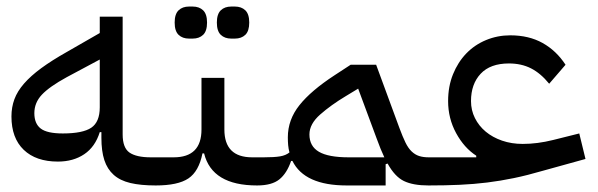

<svg xmlns="http://www.w3.org/2000/svg" viewBox="-20 -567 1829 587"><path d="M456 0Q410 0 378.5 -7.5Q347 -15 327.5 -32.5Q308 -50 299 -77.5Q290 -105 290 -146V-163H285Q271 -118 237.5 -95.5Q204 -73 157 -73Q90 -73 52.5 -109Q15 -145 15 -211Q15 -239 24 -263.5Q33 -288 53.5 -311.5Q74 -335 106 -358.5Q138 -382 184 -408L285 -466V-516H355V-156Q355 -115 376 -100.5Q397 -86 441 -86H476V-20ZM172 -159Q233 -159 259 -176.5Q285 -194 285 -239V-385L184 -331Q131 -302 108 -277.5Q85 -253 85 -221Q85 -189 104.5 -174Q124 -159 172 -159Z M456 -66 476 -86H511Q596 -86 596 -171V-329H666V-171Q666 -86 751 -86H786V-20L766 0Q628 0 604 -98H599Q588 -43 556 -21.5Q524 0 456 0ZM687 -449Q667 -449 655 -460.5Q643 -472 643 -498Q643 -524 655 -535.5Q667 -547 687 -547H698Q718 -547 730 -535.5Q742 -524 742 -498Q742 -472 730 -460.5Q718 -449 698 -449ZM558 -449Q538 -449 526 -460.5Q514 -472 514 -498Q514 -524 526 -535.5Q538 -547 558 -547H569Q589 -547 601 -535.5Q613 -524 613 -498Q613 -472 601 -460.5Q589 -449 569 -449Z M766 -66 786 -86Q819 -86 836.5 -89Q854 -92 865 -101Q862 -112 861 -123Q860 -134 860 -147Q860 -201 895.5 -245.5Q931 -290 1003 -337L1052 -369H1130L1201 -176Q1211 -149 1219.5 -131.5Q1228 -114 1238.5 -104Q1249 -94 1261.5 -90Q1274 -86 1291 -86H1310V-20L1290 0Q1243 0 1215 -13.5Q1187 -27 1165 -67L1159 -65V0H1040Q911 0 874 -75H870Q857 -37 834 -18.5Q811 0 766 0ZM926 -156Q926 -120 955 -103Q984 -86 1046 -86H1155Q1144 -109 1131 -145L1075 -296L1037 -273Q992 -246 959 -217Q926 -188 926 -156Z M1290 -66 1310 -86H1436V-91Q1399 -115 1374.5 -160Q1350 -205 1350 -258Q1350 -303 1365 -340Q1380 -377 1405.5 -403.5Q1431 -430 1466 -444.5Q1501 -459 1540 -459Q1597 -459 1639 -435.5Q1681 -412 1709 -369L1659 -311Q1633 -343 1603.5 -358Q1574 -373 1536 -373Q1479 -373 1449.5 -341.5Q1420 -310 1420 -258Q1420 -230 1432 -206Q1444 -182 1465 -164.5Q1486 -147 1515 -137Q1544 -127 1578 -127Q1623 -127 1671 -139L1751 -159L1770 -81L1640 -45Q1592 -31 1551 -22.5Q1510 -14 1469.5 -9Q1429 -4 1385.5 -2Q1342 0 1290 0Z"/></svg>

Font: IBM Plex Sans Arabic
Style: Regular
Weight: 400
Designer: Mike Abbink, Paul van der Laan, Pieter van Rosmalen, Wael Morcos, Khajak Apelian
Foundry: Bold Monday
Version: Version 1.005